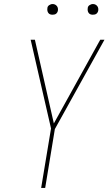

<svg xmlns="http://www.w3.org/2000/svg" viewBox="-20 -932 540 952"><path d="M184 0 233 -295 132 -735H153L247 -320L477 -735H498L252 -292L204 0ZM440 -859Q434 -859 428.5 -861Q423 -863 419.5 -868Q416 -873 415 -879Q414 -885 415 -891Q415 -896 417.5 -900Q420 -904 424 -906.5Q428 -909 432 -910.5Q436 -912 441 -912Q447 -912 452.5 -909.5Q458 -907 462 -902Q466 -897 467 -891Q468 -885 467 -879Q466 -874 463.5 -870Q461 -866 457.5 -863.5Q454 -861 449.5 -860Q445 -859 440 -859ZM240 -859Q234 -859 228.5 -861Q223 -863 219.5 -868Q216 -873 215 -879Q214 -885 215 -891Q215 -896 217.5 -900Q220 -904 224 -906.5Q228 -909 232 -910.5Q236 -912 241 -912Q247 -912 252.5 -909.5Q258 -907 262 -902Q266 -897 267 -891Q268 -885 267 -879Q266 -874 263.5 -870Q261 -866 257.5 -863.5Q254 -861 249.5 -860Q245 -859 240 -859Z"/></svg>

Font: Iosevka SS18 Thin
Style: Italic
Weight: 100
Italic angle: -9°
Monospace: yes
Designer: Belleve Invis
Foundry: Belleve Invis
Version: Version 25.1.1; ttfautohint (v1.8.4)